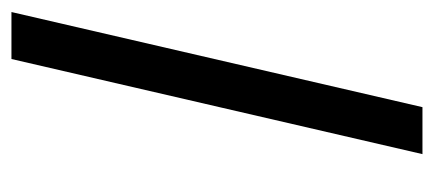

<svg xmlns="http://www.w3.org/2000/svg" viewBox="-226 -514 740 327"><g transform="rotate(-90 143.5 -350.0)"><path d="M287 -700H207L45 0H125Z"/></g></svg>

Font: Pfennig
Style: BoldItalic
Weight: 700
Italic angle: -13°
Version: Version 20100423